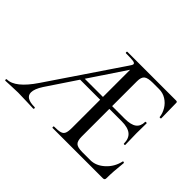

<svg xmlns="http://www.w3.org/2000/svg" viewBox="-125 -874 1124 1124"><g transform="rotate(45 437.0 -312.5)"><path d="M0 -12Q68 -12 149 -132L448 -574Q461 -592 461 -599Q461 -608 444.5 -610.5Q428 -613 384 -613Q381 -613 381 -619Q381 -625 384 -625H788Q798 -625 798 -616L800 -490Q800 -487 794.5 -486.5Q789 -486 788 -489Q785 -517 769 -543.5Q753 -570 727 -586Q701 -602 670 -602H619Q577 -602 561.5 -589.5Q546 -577 546 -543V-85Q546 -49 560 -36Q574 -23 614 -23H679Q726 -23 766.5 -60Q807 -97 819 -152Q819 -154 823 -154Q825 -154 827.5 -152.5Q830 -151 830 -150Q821 -69 821 -15Q821 -7 817.5 -3.5Q814 0 806 0H389Q387 0 387 -6Q387 -12 389 -12Q425 -12 441.5 -17Q458 -22 464 -36.5Q470 -51 470 -81V-588L498 -604L181 -130Q153 -87 153 -58Q153 -12 229 -12Q234 -12 234 -6Q234 0 229 0Q210 0 174 -2Q132 -4 101 -4Q77 -4 45 -2Q17 0 0 0Q-5 0 -5 -6Q-5 -12 0 -12ZM305 -337H522L529 -314H290ZM648 -314H498V-337H650Q701 -337 724.5 -354.5Q748 -372 748 -409Q748 -411 754 -411Q760 -411 760 -409L759 -325Q759 -295 760 -280L761 -230Q761 -228 755.5 -228Q750 -228 750 -230Q750 -273 725 -293.5Q700 -314 648 -314Z"/></g></svg>

Font: Cormorant Infant Medium
Style: Regular
Weight: 500
Designer: Christian Thalmann (Catharsis Fonts)
Foundry: Catharsis Fonts
Version: Version 4.000